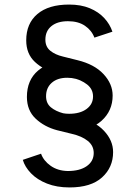

<svg xmlns="http://www.w3.org/2000/svg" viewBox="-20 -732 598 842"><path d="M285 90Q229 90 186 73Q143 56 116 28Q89 0 80 -31L160 -58Q171 -27 202 -5Q233 17 277 18Q330 18 360.5 -3.5Q391 -25 391 -61Q391 -93 365 -114Q339 -135 295 -145L230 -161Q174 -176 136 -212Q98 -248 98 -307Q98 -381 147 -422.5Q196 -464 286 -464Q336 -464 372.5 -447.5Q409 -431 433 -403.5Q457 -376 468 -343L397 -319Q384 -351 349.5 -371Q315 -391 275 -391Q232 -391 207 -369Q182 -347 182 -310Q182 -279 203 -261.5Q224 -244 258 -235L323 -219Q396 -201 436 -158.5Q476 -116 476 -65Q476 2 427.5 46Q379 90 285 90ZM283 -158Q233 -158 195 -176Q157 -194 133 -223Q109 -252 101 -284L157 -306Q165 -287 184 -270Q203 -253 229 -243Q255 -233 283 -233Q331 -233 359.5 -254Q388 -275 388 -309Q388 -341 362 -361.5Q336 -382 292 -393L228 -410Q171 -425 133 -460.5Q95 -496 95 -555Q95 -629 144 -670.5Q193 -712 283 -712Q335 -712 373.5 -696Q412 -680 437 -653Q462 -626 473 -593L394 -567Q382 -599 352.5 -619Q323 -639 278 -639Q232 -639 205.5 -617.5Q179 -596 179 -558Q179 -527 200.5 -509.5Q222 -492 256 -484L320 -468Q394 -450 434 -407Q474 -364 474 -313Q474 -246 425 -202Q376 -158 283 -158Z"/></svg>

Font: Figtree Light Medium
Style: Regular
Weight: 500
Version: Version 2.001;gftools[0.9.30]